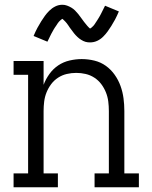

<svg xmlns="http://www.w3.org/2000/svg" viewBox="-20 -786 640 806"><path d="M37 0V-58H98V-472H37V-530H163V-430Q172 -454 187.5 -475.5Q203 -497 224.5 -511.5Q246 -526 272 -532Q298 -538 323 -538Q350 -538 376.5 -531.5Q403 -525 424.5 -509.5Q446 -494 461.5 -472Q477 -450 486 -425Q495 -400 498.5 -373.5Q502 -347 502 -320V-58H563V0H377V-58H437V-320Q437 -340 434.5 -360Q432 -380 424.5 -398.5Q417 -417 405 -433Q393 -449 376 -460Q359 -471 339.5 -475.5Q320 -480 300 -480Q280 -480 260.5 -475.5Q241 -471 224 -460Q207 -449 195 -433Q183 -417 175.5 -398.5Q168 -380 165.5 -360Q163 -340 163 -320V-58H223V0ZM358 -608Q353 -608 348 -608.5Q343 -609 338.5 -610.5Q334 -612 329.5 -614Q325 -616 320.5 -619Q316 -622 312.5 -624.5Q309 -627 305 -631Q301 -635 297.5 -638.5Q294 -642 291 -646Q288 -650 285 -654Q282 -658 279 -662Q276 -666 273 -670Q270 -674 267 -679Q264 -684 260.5 -688Q257 -692 254.5 -695Q252 -698 248 -701.5Q244 -705 242 -707Q240 -706 236 -703Q232 -700 228 -695.5Q224 -691 222.5 -688.5Q221 -686 219 -683Q217 -680 215 -677Q213 -674 210.5 -670.5Q208 -667 205.5 -662.5Q203 -658 200.5 -653.5Q198 -649 195.5 -644.5Q193 -640 190.5 -634.5Q188 -629 185 -623Q182 -617 179 -611L121 -635Q129 -654 137 -669Q145 -684 153 -696.5Q161 -709 168.5 -719.5Q176 -730 187 -741Q198 -752 212 -759Q226 -766 242 -766Q252 -766 261.5 -762.5Q271 -759 279.5 -754Q288 -749 295 -742Q302 -735 308.5 -727Q315 -719 320.5 -711Q326 -703 333 -694Q340 -685 346 -678Q352 -671 358 -666Q360 -667 364 -670Q368 -673 372 -677.5Q376 -682 377.5 -684.5Q379 -687 381 -690Q383 -693 385 -696Q387 -699 389.5 -703Q392 -707 394.5 -711Q397 -715 399.5 -719.5Q402 -724 404.5 -729Q407 -734 409.5 -739Q412 -744 415 -750Q418 -756 421 -762L479 -738Q471 -719 463 -704Q455 -689 447 -676.5Q439 -664 431.5 -653.5Q424 -643 413 -632Q402 -621 388 -614.5Q374 -608 358 -608Z"/></svg>

Font: Iosevka Slab Light Extended
Style: Regular
Weight: 300
Width: 7
Monospace: yes
Designer: Belleve Invis
Foundry: Belleve Invis
Version: Version 11.1.0; ttfautohint (v1.8.3)